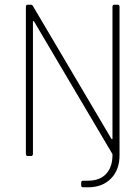

<svg xmlns="http://www.w3.org/2000/svg" viewBox="-20 -663 540 816"><path d="M354 133H334Q325 133 325 125V113Q325 105 334 105H354Q404 105 431 76Q458 47 458 -4V-8L124 -573H120V-9Q120 0 112 0H98Q90 0 90 -9V-634Q90 -643 98 -643H112Q117 -643 119 -639L454 -72H458V-634Q458 -643 466 -643H480Q488 -643 488 -634V-3Q488 59 451.5 96Q415 133 354 133Z"/></svg>

Font: Rajdhani Light
Style: Regular
Weight: 300
Designer: Satya Rajpurohit, Jyotish Sonowal
Foundry: Indian Type Foundry
Version: Version 1.201;PS 1.0;hotconv 1.0.78;makeotf.lib2.5.61930; tt